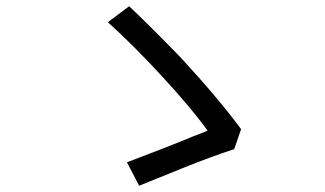

<svg xmlns="http://www.w3.org/2000/svg" viewBox="-20 -660 1040 614"><path d="M462 -81 425 -66 386 -141Q521 -192 593 -222L644 -242Q593 -313 500 -414Q407 -515 325 -589L393 -640Q453 -584 556 -478Q678 -346 751 -247L729 -183Q652 -158 564.5 -122.5Q477 -87 462 -81Z"/></svg>

Font: Merged Yaku Han JP
Style: Regular
Weight: 400
Designer: Ryoko NISHIZUKA 西塚涼子 (kana, bopomofo & ideographs); Paul D. Hunt (Latin, Greek & Cyrillic); Sandoll Communications 산돌커뮤니
Foundry: Adobe
Version: Version 2.004